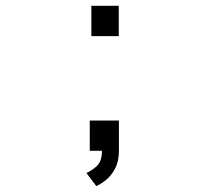

<svg xmlns="http://www.w3.org/2000/svg" viewBox="-20 -520 740 662"><path d="M295 -500H389.5V-395.5H295ZM289.5 0V-104.5H390V0Q390 36 377 60.8Q364 85.5 345.8 100.2Q327.5 115 312 121.5L278 76.5Q295.5 69 313.5 52.8Q331.5 36.5 331.5 0Z"/></svg>

Font: Trispace SemiExpanded Light
Style: Regular
Weight: 300
Width: 6
Designer: Tyler Finck
Foundry: Etcetera Type Company
Version: Version 1.210; ttfautohint (v1.8.3)